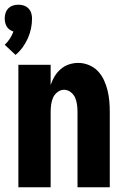

<svg xmlns="http://www.w3.org/2000/svg" viewBox="-22 -795 542 815"><path d="M56 0V-520H193V-434Q199 -453 209.5 -470.5Q220 -488 235.5 -501.5Q251 -515 270.5 -521.5Q290 -528 310 -528Q333 -528 355 -519Q377 -510 393 -493.5Q409 -477 419 -455.5Q429 -434 434.5 -411.5Q440 -389 442 -366Q444 -343 444 -320V0H307V-320Q307 -335 305 -350.5Q303 -366 297 -380Q291 -394 278 -404Q265 -414 250 -414Q235 -414 222 -404Q209 -394 203 -380Q197 -366 195 -350.5Q193 -335 193 -320V0ZM44 -562 -2 -605Q11 -617 20 -631Q29 -645 35 -661Q26 -664 18.5 -669.5Q11 -675 6.5 -682.5Q2 -690 0 -699Q-2 -708 -2 -717Q-2 -728 1.5 -739.5Q5 -751 13.5 -759.5Q22 -768 33 -771.5Q44 -775 56 -775Q68 -775 79 -771.5Q90 -768 98.5 -759.5Q107 -751 110.5 -739.5Q114 -728 114 -717Q114 -695 109.5 -673.5Q105 -652 96 -632Q87 -612 74 -594Q61 -576 44 -562Z"/></svg>

Font: Iosevka Heavy
Style: Regular
Weight: 900
Monospace: yes
Designer: Belleve Invis
Foundry: Belleve Invis
Version: Version 32.5.0; ttfautohint (v1.8.4)